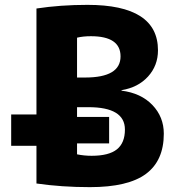

<svg xmlns="http://www.w3.org/2000/svg" viewBox="-20 -760 725 790"><path d="M297 -279H429V-170H297V-125Q326 -119 357 -119Q428 -119 461 -145.5Q494 -172 494 -227Q494 -319 344 -319H297ZM297 -441H330Q476 -441 476 -528Q476 -611 354 -611Q322 -611 297 -605ZM130 -289V-725Q229 -740 340 -740Q630 -740 630 -553Q630 -490 589 -445Q548 -400 480 -389V-387Q560 -377 607 -328Q654 -279 654 -210Q654 -99 580.5 -44.5Q507 10 350 10Q234 10 130 -5V-160H26V-289Z"/></svg>

Font: Mplus 1p ExtraBold
Style: Regular
Weight: 800
Version: Version 1.061